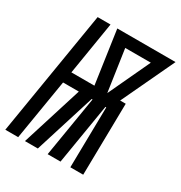

<svg xmlns="http://www.w3.org/2000/svg" viewBox="-202 -858 925 982"><g transform="rotate(30 260.5 -367.5)"><path d="M-30 0 91 -735H167L116 -423H252L207 -735H551L404 -423H437L430 0H354L360 -357H355L296 0H220L279 -357H274L162 0H86L198 -357H105L46 0ZM328 -423 443 -669H292Z"/></g></svg>

Font: Iosevka Term Curly SmBd Obl
Style: Regular
Weight: 600
Italic angle: -9°
Designer: Belleve Invis
Foundry: Belleve Invis
Version: Version 32.3.0